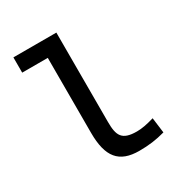

<svg xmlns="http://www.w3.org/2000/svg" viewBox="-174 -856 933 990"><g transform="rotate(-30 293.0 -361.0)"><path d="M370.1 9.8C425.8 9.8 471.7 3.9 524.4 -10.7L512.7 -101.6C469.7 -88.9 438.5 -83 409.2 -83C320.3 -83 303.7 -118.2 303.7 -200.2V-732.4H47.9V-641.6H200.2V-195.3C200.2 -51.8 250 9.8 370.1 9.8Z"/></g></svg>

Font: Cascadia Mono NF
Style: Regular
Weight: 400
Monospace: yes
Designer: Aaron Bell
Foundry: Saja Typeworks
Version: Version 2404.023